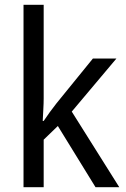

<svg xmlns="http://www.w3.org/2000/svg" viewBox="-20 -780 525 800"><path d="M162 -370Q162 -350 160.5 -324Q159 -298 158 -276H162Q171 -290 187 -312Q203 -334 215 -349L367 -536H465L279 -315L477 0H378L221 -255L162 -198V0H78V-760H162Z"/></svg>

Font: Noto Sans Myanmar SemiCondensed
Style: Regular
Weight: 400
Width: 4
Designer: Monotype Design Team
Foundry: Monotype Imaging Inc.
Version: Version 2.107; ttfautohint (v1.8.4.7-5d5b)